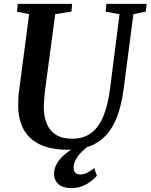

<svg xmlns="http://www.w3.org/2000/svg" viewBox="-20 -763 777 991"><path d="M668.5 -690 618.5 -306Q607.5 -222 584.8 -162Q562 -102 526.5 -64Q491 -26 442.8 -8Q394.5 10 333.5 10Q241.5 10 184.8 -18Q128 -46 101.5 -96Q75 -146 74 -212.5Q74 -231 74.5 -251Q75 -271 78 -292L130.5 -690L67.5 -702.5L72 -743H352.5L348.5 -703L265 -690L213 -301Q209.5 -273.5 207.8 -249.2Q206 -225 206 -205Q207 -159.5 221.8 -123.8Q236.5 -88 268.5 -67.5Q300.5 -47 352.5 -47Q410 -47 449.5 -75.8Q489 -104.5 513.2 -162.5Q537.5 -220.5 548.5 -309L597 -689.5L525 -703L529.5 -743H737L732 -703ZM347 208Q303.5 207.5 281.2 187.2Q259 167 259 136Q259 107 272.8 82.8Q286.5 58.5 308.5 39Q330.5 19.5 356.2 3.5Q382 -12.5 406 -25L432.5 -36L455 -23Q426.5 -3.5 405.2 17.2Q384 38 372.2 59Q360.5 80 360 101Q360 121 369.2 129.2Q378.5 137.5 394 137.5Q413 137.5 430.5 128.5Q448 119.5 466.5 104.5L480 144Q461 167 426.8 187.5Q392.5 208 347 208Z"/></svg>

Font: Merriweather 48pt SemiBold
Style: Italic
Weight: 600
Italic angle: -7.8°
Designer: Eben Sorkin
Foundry: Eben Sorkin
Version: Version 2.101